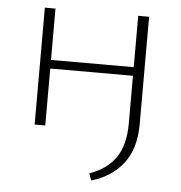

<svg xmlns="http://www.w3.org/2000/svg" viewBox="-49 -509 712 756"><g transform="rotate(5 306.5 -131.0)"><path d="M510 -462V-38Q510 59 465 117.5Q420 176 339 200L329 173Q399 148 433 98Q467 48 467 -38V-225H140V0H98V-462H140V-259H467V-462Z"/></g></svg>

Font: Ysabeau SC Light
Style: Regular
Weight: 300
Designer: Christian Thalmann (Catharsis Fonts)
Version: Version 0.003